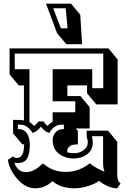

<svg xmlns="http://www.w3.org/2000/svg" viewBox="-20 -963 696 1043"><path d="M617 -13Q617 22 635 33L617 60Q591 60 562.5 47Q534 34 518 19Q501 34 460.5 47Q420 60 384 60Q311 60 265 21Q224 60 171.5 60Q119 60 74.5 9.5Q30 -41 23 -95L51 -113Q56 -105 71 -105Q111 -105 111 -179H101L51 -239V-312Q93 -312 110 -309V-499H82L32 -559V-700H569L619 -640V-396H503L453 -456V-499H346V-441H417L467 -381V-265H392L403 -252V-179Q387 -178 377 -176.5Q367 -175 356 -166Q345 -157 345 -140V-136Q359 -131 385 -131Q411 -131 434 -147Q457 -163 457 -192Q457 -197 451 -221V-253H567L617 -193ZM165 -279Q175 -285 189 -303H216Q229 -285 239 -279Q250 -293 266 -301V-353H389V-413H266V-587H481V-484H541V-672H60V-587H140V-300Q153 -293 165 -279ZM484 -188Q484 -148 453.5 -125Q423 -102 379 -102Q335 -102 300.5 -127.5Q266 -153 266 -205Q266 -223 280.5 -242.5Q295 -262 327 -262V-286Q309 -286 299.5 -284.5Q290 -283 275 -272.5Q260 -262 248 -241Q224 -246 202 -275Q184 -249 157 -241Q144 -262 129 -272.5Q114 -283 104.5 -284.5Q95 -286 77 -286V-262Q111 -262 126.5 -238.5Q142 -215 142 -173Q142 -131 128.5 -104Q115 -77 72 -77L58 -79Q76 -28 121 -28Q166 -28 209 -73H218L222 -69Q270 -29 338.5 -29Q407 -29 468 -76Q477 -67 505 -50.5Q533 -34 549 -31Q540 -41 540 -83V-223H479Q484 -206 484 -188ZM426 -723H340L290 -783L230 -943H366L416 -883ZM311 -809H347L337 -918H269Z"/></svg>

Font: Ewert
Style: Regular
Weight: 400
Designer: Johan Kallas, Mihkel Virkus
Foundry: Johan Kallas, Mihkel Virkus
Version: Version 1.001